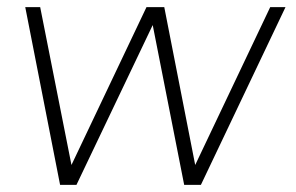

<svg xmlns="http://www.w3.org/2000/svg" viewBox="-20 -520 832 540"><path d="M195 0H149L51 -500H93L181 -56L392 -500H442L529 -56L740 -500H783L545 0H498L409.5 -449.5Z"/></svg>

Font: Urbanist ExtraLight
Style: Italic
Weight: 250
Version: Version 1.303